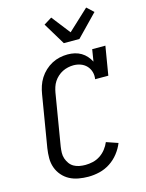

<svg xmlns="http://www.w3.org/2000/svg" viewBox="-143 -1074 887 1167"><g transform="rotate(-15 300.0 -490.5)"><path d="M265 8Q234 8 203.5 2.5Q173 -3 147.5 -16.5Q122 -30 102.5 -52.5Q83 -75 73 -103Q63 -131 63 -162Q63 -193 68 -225L122 -550Q126 -575 134 -599.5Q142 -624 156.5 -647Q171 -670 191 -688.5Q211 -707 234.5 -719.5Q258 -732 283.5 -737.5Q309 -743 334 -743Q357 -743 378.5 -738Q400 -733 418.5 -722Q437 -711 451 -695Q465 -679 475 -660L487 -735H570L540 -554H457Q461 -578 454.5 -600Q448 -622 433 -638Q418 -654 396.5 -662Q375 -670 351 -670Q334 -670 316 -666Q298 -662 282 -654Q266 -646 251.5 -633Q237 -620 227 -604.5Q217 -589 211.5 -572Q206 -555 203 -538L149 -213Q146 -193 145.5 -174Q145 -155 151 -137.5Q157 -120 167.5 -105.5Q178 -91 193.5 -82Q209 -73 228 -69.5Q247 -66 266 -66Q289 -66 313 -71.5Q337 -77 358.5 -91Q380 -105 396 -125.5Q412 -146 421 -168L494 -143Q481 -110 457.5 -80Q434 -50 402.5 -29.5Q371 -9 335.5 -0.5Q300 8 265 8ZM330 -815 246 -954 296 -985 387 -868 517 -989 559 -950 428 -815Z"/></g></svg>

Font: Iosevka Plex Etoile
Style: Italic
Weight: 400
Italic angle: -9°
Designer: Belleve Invis
Foundry: Belleve Invis
Version: Version 25.1.1; ttfautohint (v1.8.4)